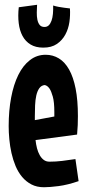

<svg xmlns="http://www.w3.org/2000/svg" viewBox="-20 -767 364 799"><path d="M307.1 -13.2Q261.7 2.4 224.4 7.3Q187 12.2 163.1 12.2Q133.3 12.2 110.8 0.5Q88.4 -11.2 72 -30.8Q55.7 -50.3 44.9 -75.9Q34.2 -101.6 27.8 -129.9Q21.5 -158.2 18.8 -187.3Q16.1 -216.3 16.1 -242.2Q16.1 -306.6 26.4 -361.1Q36.6 -415.5 56.2 -455.1Q75.7 -494.6 104.5 -516.8Q133.3 -539.1 169.9 -539.1Q200.2 -539.1 225.1 -523.9Q250 -508.8 267.6 -477.5Q285.2 -446.3 294.7 -398.2Q304.2 -350.1 304.2 -284.2Q304.2 -265.6 303.5 -246.6Q302.7 -227.5 300.8 -207L127.9 -184.1Q129.9 -166 134 -149.9Q138.2 -133.8 145.3 -121.3Q152.3 -108.9 162.1 -101.6Q171.9 -94.2 186 -94.2Q212.4 -94.2 238.8 -97.4Q265.1 -100.6 293.9 -105ZM125 -267.1 206.1 -282.2V-300.8Q206.1 -342.3 199.7 -365Q193.4 -387.7 186 -398.4Q177.2 -411.1 166 -413.1Q151.9 -411.6 143.6 -399.9Q135.3 -388.2 131.1 -369.9Q127 -351.6 126 -328.6Q125 -305.7 125 -282.2ZM271 -731.9Q272.9 -704.1 268.8 -675.3Q264.6 -646.5 251.7 -622.8Q238.8 -599.1 216.6 -584Q194.3 -568.8 160.2 -568.8Q128.4 -568.8 107.2 -581.8Q85.9 -594.7 73.7 -617.4Q61.5 -640.1 57.9 -670.7Q54.2 -701.2 58.1 -736.8L134.3 -747.1Q133.3 -731.4 133.1 -715.1Q132.8 -698.7 135.5 -685.3Q138.2 -671.9 145 -663.3Q151.9 -654.8 165 -654.8Q175.8 -654.8 182.9 -661.6Q189.9 -668.5 194.3 -680.7Q198.7 -692.9 200.2 -709Q201.7 -725.1 201.2 -744.1Q211.4 -740.7 223.6 -738.5Q235.8 -736.3 246.6 -734.9Q259.3 -732.9 271 -731.9Z"/></svg>

Font: Mouse Memoirs
Style: Regular
Weight: 400
Version: Version 1.000